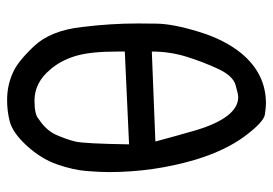

<svg xmlns="http://www.w3.org/2000/svg" viewBox="-134 -642 768 540"><g transform="rotate(90 250.0 -372.0)"><path d="M262 -8Q220 -8 185 -24Q154 -37 110 -83.5Q66 -130 56 -218Q46 -299 46 -376Q46 -383 46.5 -428.5Q47 -474 69.5 -547.5Q92 -621 131 -668Q188 -736 271 -736Q281 -736 302 -733Q323 -730 363 -676.5Q403 -623 429 -538Q464 -420 464 -294Q464 -269 461 -231.5Q458 -194 442.5 -149Q427 -104 390 -63.5Q353 -23 320 -15Q292 -8 262 -8ZM263 -85Q303 -85 315 -97Q347 -118 359.5 -146.5Q372 -175 378 -199.5Q384 -224 386 -351L125 -339V-317Q125 -242 137.5 -200.5Q150 -159 175 -130Q212 -85 263 -85ZM125 -415 378 -425Q362 -485 346 -540Q310 -658 253 -658Q245 -658 219 -650.5Q193 -643 173.5 -601Q154 -559 139.5 -512.5Q125 -466 125 -415Z"/></g></svg>

Font: Xiaolai Mono SC
Style: Regular
Weight: 400
Monospace: yes
Designer: LXGW / Nozomi Seto
Version: Version 3.113;September 30, 2024